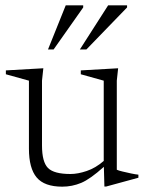

<svg xmlns="http://www.w3.org/2000/svg" viewBox="-20 -690 548 720"><path d="M137.5 -144.5Q137.5 -82.5 160 -60Q182.5 -37.5 244.5 -37.5Q272 -37.5 305.2 -48.8Q338.5 -60 369 -86.5V-387.5L283 -411.5V-426L423 -434L418 -387.5V-53.5Q424 -50.5 439.5 -46.8Q455 -43 471.8 -39.5Q488.5 -36 499 -35V-23.5L378 9.5H371.5L369.5 -64.5Q318.5 -18.5 284.5 -4.2Q250.5 10 213.5 10Q146.5 10 117.5 -24.5Q88.5 -59 88.5 -132.5V-387.5L2 -411.5V-426L142.5 -434L137.5 -387.5ZM279.5 -504.5 385.5 -670H456.5V-662L304 -504.5ZM160 -504.5 226.5 -670H292V-662L181 -504.5Z"/></svg>

Font: Newsreader Text Light
Style: Regular
Weight: 300
Designer: Hugues Gentile
Foundry: Production Type
Version: Version 1.001